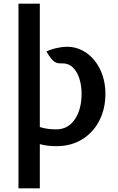

<svg xmlns="http://www.w3.org/2000/svg" viewBox="-20 -778 638 1039"><path d="M80 241V-758H195.5V-90.5Q219.5 -83 241.5 -80.5Q263.5 -78 284.5 -78Q348 -78 384.8 -132Q421.5 -186 421.5 -271Q421.5 -316 409.2 -354Q397 -392 372.5 -414.5Q348 -437 311 -435Q282 -433.5 264.2 -452.8Q246.5 -472 231 -499.5Q258.5 -512 288.5 -518.5Q318.5 -525 342.5 -525Q387.5 -525 425.5 -505.2Q463.5 -485.5 491.5 -450.8Q519.5 -416 535 -369.8Q550.5 -323.5 550.5 -271Q550.5 -190 517.8 -125.8Q485 -61.5 425.2 -24.2Q365.5 13 284.5 13Q261 13 239.8 10.5Q218.5 8 195.5 2V241Z"/></svg>

Font: Expletus Sans SemiBold
Style: Regular
Weight: 600
Version: Version 7.500